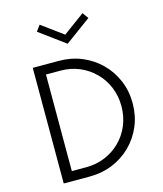

<svg xmlns="http://www.w3.org/2000/svg" viewBox="-153 -1212 1125 1323"><g transform="rotate(-15 409.5 -550.0)"><path d="M134.5 0H320.5Q408.5 0 484.2 -31.2Q560 -62.5 616.8 -118.8Q673.5 -175 705 -250Q736.5 -325 736.5 -412Q736.5 -499 704.8 -574.2Q673 -649.5 616.2 -705.8Q559.5 -762 484 -793.5Q408.5 -825 320.5 -825H134.5ZM210.5 -68V-757H313.5Q386 -757 448.5 -730.8Q511 -704.5 557.8 -657.5Q604.5 -610.5 630.5 -548Q656.5 -485.5 656.5 -412.5Q656.5 -339.5 630.5 -276.8Q604.5 -214 557.8 -167.2Q511 -120.5 448.5 -94.2Q386 -68 313.5 -68ZM410 -923 594 -1058 563 -1100 410 -988 257 -1100 226.5 -1058Z"/></g></svg>

Font: Spartan
Style: Regular
Weight: 400
Designer: Matt Bailey, Mirko Velimirovic
Foundry: Matt Bailey
Version: Version 1.003; ttfautohint (v1.8.3)